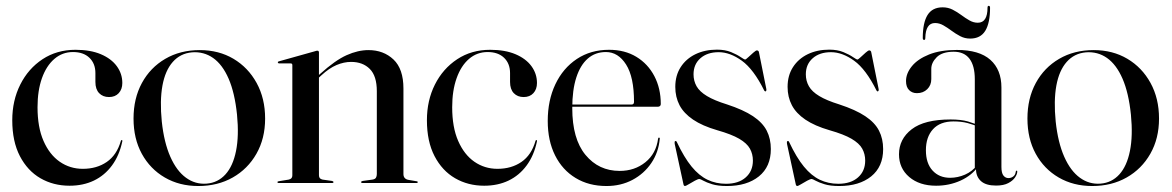

<svg xmlns="http://www.w3.org/2000/svg" viewBox="-20 -612 3918 642"><path d="M389 -334.5Q389 -313.5 377 -300.5Q365 -287.5 344.5 -287.5Q324 -287.5 311.5 -300.5Q299 -313.5 299 -338V-367.5Q299 -399.5 279 -418.8Q259 -438 224 -438Q188.5 -438 161.8 -415Q135 -392 120.2 -350.5Q105.5 -309 105.5 -253.5Q105.5 -186.5 125.5 -140.8Q145.5 -95 179.8 -71.2Q214 -47.5 257 -47.5Q303.5 -47.5 337 -70.5Q370.5 -93.5 384 -140.5Q384.5 -142.5 385.5 -143.2Q386.5 -144 387.5 -143.5Q388.5 -143.5 389 -142.2Q389.5 -141 389 -139.5Q379 -92 354.5 -58.8Q330 -25.5 294 -8.2Q258 9 212.5 9Q158.5 9 115.2 -16Q72 -41 46.5 -90Q21 -139 21 -210Q21 -276 47.8 -329.2Q74.5 -382.5 122.2 -414Q170 -445.5 232.5 -445.5Q282 -445.5 317 -430.8Q352 -416 370.5 -390.8Q389 -365.5 389 -334.5Z M648 -444.5Q711.5 -444.5 760.5 -415.5Q809.5 -386.5 838 -334.8Q866.5 -283 866.5 -215.5Q866.5 -149 837.5 -98Q808.5 -47 758.2 -18.5Q708 10 643 10Q580 10 531 -18.5Q482 -47 454.2 -97.8Q426.5 -148.5 426.5 -215.5Q426.5 -283 454.5 -334.5Q482.5 -386 532.5 -415.2Q582.5 -444.5 648 -444.5ZM671 2Q708.5 -1 733.8 -28.8Q759 -56.5 769.2 -107.2Q779.5 -158 772.5 -229Q765 -301.5 744.5 -348.8Q724 -396 692.8 -418Q661.5 -440 622 -437Q583 -433.5 557.8 -405Q532.5 -376.5 523.2 -326Q514 -275.5 521 -205.5Q528.5 -135.5 549.5 -88Q570.5 -40.5 601.8 -17.8Q633 5 671 2Z M1046.5 -437V-26Q1046.5 -20 1049.2 -16.5Q1052 -13 1058.5 -11.5L1090 -7Q1095 -6 1095 -3Q1095 0 1091 0H911Q910 0 908.8 -1Q907.5 -2 907.5 -3Q907.5 -4 908.5 -4.8Q909.5 -5.5 912 -6L945.5 -11.5Q952 -13 954.8 -16.5Q957.5 -20 957.5 -25.5V-394.5Q957.5 -397 956.2 -398.5Q955 -400 951.5 -400H912.5Q911 -400.5 910 -401.2Q909 -402 909 -403.5Q909 -405 910 -405.8Q911 -406.5 913 -407L1032.5 -440.5Q1036.5 -442 1038.2 -442.2Q1040 -442.5 1041.5 -442.5Q1044 -442.5 1045.2 -440.8Q1046.5 -439 1046.5 -437ZM1038 -345 1033.5 -349.5 1050.5 -365Q1101 -410.5 1139 -427.5Q1177 -444.5 1212 -444.5Q1262.5 -444.5 1295.8 -413Q1329 -381.5 1329 -316V-30Q1329 -22 1333.2 -17Q1337.5 -12 1346 -10.5L1372.5 -6Q1375 -6 1376 -5Q1377 -4 1377 -3Q1377 -2 1376 -1Q1375 0 1373 0H1192Q1187.5 0 1187.5 -3Q1187.5 -6 1193 -7L1225.5 -11.5Q1234.5 -13 1237.2 -18Q1240 -23 1240 -30V-307Q1240 -358 1216.5 -381.5Q1193 -405 1154 -405Q1130 -405 1105.2 -394.5Q1080.5 -384 1054.5 -360Z M1775.5 -334.5Q1775.5 -313.5 1763.5 -300.5Q1751.5 -287.5 1731 -287.5Q1710.5 -287.5 1698 -300.5Q1685.5 -313.5 1685.5 -338V-367.5Q1685.5 -399.5 1665.5 -418.8Q1645.5 -438 1610.5 -438Q1575 -438 1548.2 -415Q1521.5 -392 1506.8 -350.5Q1492 -309 1492 -253.5Q1492 -186.5 1512 -140.8Q1532 -95 1566.2 -71.2Q1600.5 -47.5 1643.5 -47.5Q1690 -47.5 1723.5 -70.5Q1757 -93.5 1770.5 -140.5Q1771 -142.5 1772 -143.2Q1773 -144 1774 -143.5Q1775 -143.5 1775.5 -142.2Q1776 -141 1775.5 -139.5Q1765.5 -92 1741 -58.8Q1716.5 -25.5 1680.5 -8.2Q1644.5 9 1599 9Q1545 9 1501.8 -16Q1458.5 -41 1433 -90Q1407.5 -139 1407.5 -210Q1407.5 -276 1434.2 -329.2Q1461 -382.5 1508.8 -414Q1556.5 -445.5 1619 -445.5Q1668.5 -445.5 1703.5 -430.8Q1738.5 -416 1757 -390.8Q1775.5 -365.5 1775.5 -334.5Z M2189.5 -264Q2189.5 -260 2186.8 -257.5Q2184 -255 2179 -255H1870.5V-262.5H2092Q2100 -262.5 2100 -271.5Q2100 -354.5 2073.5 -396.2Q2047 -438 2006 -438Q1970.5 -438 1945.5 -416.2Q1920.5 -394.5 1907 -352.8Q1893.5 -311 1893.5 -250.5Q1893.5 -147.5 1937.8 -94Q1982 -40.5 2052 -40.5Q2102 -40.5 2138 -69.5Q2174 -98.5 2180.5 -148.5Q2181 -150.5 2181.8 -151.2Q2182.5 -152 2183 -152Q2184.5 -152 2185.5 -151.2Q2186.5 -150.5 2186 -147.5Q2182 -102.5 2157.8 -66.8Q2133.5 -31 2094.8 -10.5Q2056 10 2008 10Q1949 10 1904.8 -16.8Q1860.5 -43.5 1836 -92.5Q1811.5 -141.5 1811.5 -207.5Q1811.5 -276.5 1837 -330.2Q1862.5 -384 1908.8 -414.8Q1955 -445.5 2016.5 -445.5Q2069 -445.5 2107.8 -422Q2146.5 -398.5 2168 -357.5Q2189.5 -316.5 2189.5 -264Z M2383 -437.5Q2345 -437.5 2322 -417.2Q2299 -397 2299 -363.5Q2299 -341.5 2309.2 -323.5Q2319.5 -305.5 2344 -290.8Q2368.5 -276 2410.5 -263Q2465.5 -245 2497.8 -223.5Q2530 -202 2543.8 -175Q2557.5 -148 2557.5 -113.5Q2557.5 -54.5 2517.5 -22.2Q2477.5 10 2410.5 10Q2380.5 10 2361.2 4Q2342 -2 2331.8 -7.8Q2321.5 -13.5 2318.5 -13.5Q2314 -13.5 2303.5 -7.8Q2293 -2 2283 4Q2273 10 2270.5 10Q2269.5 10 2268 9.2Q2266.5 8.5 2265.5 5L2236 -131Q2235.5 -135 2235.8 -137.2Q2236 -139.5 2237.5 -140Q2239 -141 2240.5 -140.2Q2242 -139.5 2243 -137.5Q2267.5 -85.5 2292.5 -55Q2317.5 -24.5 2345.8 -11Q2374 2.5 2407.5 2.5Q2449.5 2.5 2473.5 -18.8Q2497.5 -40 2497.5 -75Q2497.5 -97 2487.5 -115Q2477.5 -133 2451.8 -148Q2426 -163 2378.5 -176.5Q2328.5 -191 2297.5 -212Q2266.5 -233 2252.2 -260.2Q2238 -287.5 2238 -321.5Q2238 -359.5 2256 -387.5Q2274 -415.5 2305.5 -430.8Q2337 -446 2377.5 -446Q2404.5 -446 2424.5 -437.8Q2444.5 -429.5 2456.5 -421.2Q2468.5 -413 2471.5 -413Q2474 -413 2482.2 -420.8Q2490.5 -428.5 2499 -436Q2507.5 -443.5 2511 -443.5Q2513 -443.5 2515.2 -442Q2517.5 -440.5 2518 -436L2542 -316.5Q2543 -312 2542.5 -309.8Q2542 -307.5 2540 -306.5Q2539 -306 2537.8 -306.8Q2536.5 -307.5 2535.5 -309Q2500 -380.5 2460.5 -409Q2421 -437.5 2383 -437.5Z M2758.5 -437.5Q2720.5 -437.5 2697.5 -417.2Q2674.5 -397 2674.5 -363.5Q2674.5 -341.5 2684.8 -323.5Q2695 -305.5 2719.5 -290.8Q2744 -276 2786 -263Q2841 -245 2873.2 -223.5Q2905.5 -202 2919.2 -175Q2933 -148 2933 -113.5Q2933 -54.5 2893 -22.2Q2853 10 2786 10Q2756 10 2736.8 4Q2717.5 -2 2707.2 -7.8Q2697 -13.5 2694 -13.5Q2689.5 -13.5 2679 -7.8Q2668.5 -2 2658.5 4Q2648.5 10 2646 10Q2645 10 2643.5 9.2Q2642 8.5 2641 5L2611.5 -131Q2611 -135 2611.2 -137.2Q2611.5 -139.5 2613 -140Q2614.5 -141 2616 -140.2Q2617.5 -139.5 2618.5 -137.5Q2643 -85.5 2668 -55Q2693 -24.5 2721.2 -11Q2749.5 2.5 2783 2.5Q2825 2.5 2849 -18.8Q2873 -40 2873 -75Q2873 -97 2863 -115Q2853 -133 2827.2 -148Q2801.5 -163 2754 -176.5Q2704 -191 2673 -212Q2642 -233 2627.8 -260.2Q2613.5 -287.5 2613.5 -321.5Q2613.5 -359.5 2631.5 -387.5Q2649.5 -415.5 2681 -430.8Q2712.5 -446 2753 -446Q2780 -446 2800 -437.8Q2820 -429.5 2832 -421.2Q2844 -413 2847 -413Q2849.5 -413 2857.8 -420.8Q2866 -428.5 2874.5 -436Q2883 -443.5 2886.5 -443.5Q2888.5 -443.5 2890.8 -442Q2893 -440.5 2893.5 -436L2917.5 -316.5Q2918.5 -312 2918 -309.8Q2917.5 -307.5 2915.5 -306.5Q2914.5 -306 2913.2 -306.8Q2912 -307.5 2911 -309Q2875.5 -380.5 2836 -409Q2796.5 -437.5 2758.5 -437.5Z M3243.5 -46.5V-50L3239.5 -46.5V-347Q3239.5 -392 3221.8 -415.5Q3204 -439 3169 -439Q3130.5 -439 3112.2 -420.8Q3094 -402.5 3094 -382V-347.5Q3094 -327 3080.5 -313.8Q3067 -300.5 3046 -300.5Q3030 -300.5 3019.8 -310.8Q3009.5 -321 3009.5 -341Q3009.5 -366.5 3029 -390.5Q3048.5 -414.5 3086.5 -429.8Q3124.5 -445 3179.5 -445Q3254.5 -445 3291.5 -412Q3328.5 -379 3328.5 -319.5V-54Q3328.5 -33.5 3335.2 -25Q3342 -16.5 3352 -16.5Q3361 -16.5 3368.2 -22Q3375.5 -27.5 3376.5 -38.5Q3377 -40 3377.8 -40.8Q3378.5 -41.5 3379.5 -41.5Q3380.5 -41.5 3381 -40.8Q3381.5 -40 3381.5 -38.5Q3381.5 -30 3374.2 -19Q3367 -8 3351.5 0.2Q3336 8.5 3310.5 8.5Q3276.5 8.5 3260 -6.5Q3243.5 -21.5 3243.5 -46.5ZM2986 -96Q2986 -147 3028.5 -179.8Q3071 -212.5 3158.5 -212.5Q3193.5 -212.5 3216.8 -205.8Q3240 -199 3259.5 -189.5L3256.5 -186Q3236.5 -195 3215.5 -200.5Q3194.5 -206 3168.5 -206Q3123.5 -206 3099.8 -180Q3076 -154 3076 -109.5Q3076 -66 3098.2 -41.8Q3120.5 -17.5 3157 -17.5Q3182.5 -17.5 3207 -28.2Q3231.5 -39 3248 -60.5L3252.5 -57.5Q3230 -25.5 3192 -8.2Q3154 9 3110 9Q3054.5 9 3020.2 -20.2Q2986 -49.5 2986 -96ZM3224 -483Q3206 -483 3190.8 -491Q3175.5 -499 3161.8 -509.2Q3148 -519.5 3134.5 -527.2Q3121 -535 3106.5 -535Q3090.5 -535 3082.5 -522.2Q3074.5 -509.5 3074 -485Q3074 -478.5 3070 -478.5Q3065.5 -478.5 3065.5 -485Q3065.5 -536 3081.5 -561.8Q3097.5 -587.5 3132 -587.5Q3150 -587.5 3165.2 -579.8Q3180.5 -572 3194.2 -561.8Q3208 -551.5 3221.5 -543.8Q3235 -536 3249.5 -536Q3266 -536 3274 -548.8Q3282 -561.5 3282 -586Q3282 -592.5 3286 -592.5Q3290.5 -592.5 3290.5 -586Q3290.5 -535 3274.5 -509Q3258.5 -483 3224 -483Z M3637 -444.5Q3700.5 -444.5 3749.5 -415.5Q3798.5 -386.5 3827 -334.8Q3855.5 -283 3855.5 -215.5Q3855.5 -149 3826.5 -98Q3797.5 -47 3747.2 -18.5Q3697 10 3632 10Q3569 10 3520 -18.5Q3471 -47 3443.2 -97.8Q3415.5 -148.5 3415.5 -215.5Q3415.5 -283 3443.5 -334.5Q3471.5 -386 3521.5 -415.2Q3571.5 -444.5 3637 -444.5ZM3660 2Q3697.5 -1 3722.8 -28.8Q3748 -56.5 3758.2 -107.2Q3768.5 -158 3761.5 -229Q3754 -301.5 3733.5 -348.8Q3713 -396 3681.8 -418Q3650.5 -440 3611 -437Q3572 -433.5 3546.8 -405Q3521.5 -376.5 3512.2 -326Q3503 -275.5 3510 -205.5Q3517.5 -135.5 3538.5 -88Q3559.5 -40.5 3590.8 -17.8Q3622 5 3660 2Z"/></svg>

Font: Fraunces 120pt
Style: Regular
Weight: 400
Version: Version 1.000;[b76b70a41]